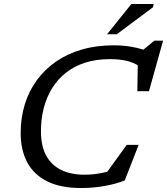

<svg xmlns="http://www.w3.org/2000/svg" viewBox="-20 -936 840 966"><path d="M583.5 -92 499.5 -44 617.5 -207H677.5L607.5 -28Q565 -11 507.8 -0.5Q450.5 10 387.5 10Q285.5 10 218.2 -23.2Q151 -56.5 117.5 -118.5Q84 -180.5 84 -266.5Q84 -343 104.5 -410Q125 -477 164.8 -531.8Q204.5 -586.5 261.5 -626Q318.5 -665.5 391.8 -686.8Q465 -708 553 -708Q585.5 -708 614.5 -704.5Q643.5 -701 670 -694.8Q696.5 -688.5 720.5 -679.5L692 -678.5L756.5 -731.5H800.5L729.5 -477H671L673.5 -632.5L686.5 -600Q651 -622.5 614.8 -630.5Q578.5 -638.5 533 -638.5Q463.5 -638.5 407.8 -620.5Q352 -602.5 310.5 -569.2Q269 -536 241.2 -490.5Q213.5 -445 199.8 -390.8Q186 -336.5 186 -275.5Q186 -203 211.8 -154.5Q237.5 -106 286.8 -81.5Q336 -57 405.5 -57Q449.5 -57 494.8 -66.2Q540 -75.5 583.5 -92ZM518.5 -763.5 641 -916H753.5L749.5 -899.5L567.5 -763.5Z"/></svg>

Font: Newsreader 9pt
Style: Italic
Weight: 400
Italic angle: -17°
Designer: Hugues Gentile
Foundry: Production Type
Version: Version 1.003